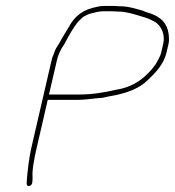

<svg xmlns="http://www.w3.org/2000/svg" viewBox="-20 -654 590 648"><path d="M141.2 -317H243.2C265.2 -317 283.1 -320.3 303.3 -322L325.8 -324C341.4 -327 353.9 -330.5 370.9 -333C415 -342.7 452.5 -356.8 481.1 -386C504.3 -407.8 533.1 -437.7 542.1 -477L548.8 -506C550.1 -511.3 550.6 -517.8 550.3 -525.5C549.1 -565.8 532 -589.6 499.4 -604C489.3 -609.2 470.9 -612.8 461.7 -618C435.8 -624.9 414.5 -633 381.1 -633C372.6 -633.7 364.4 -634 356.4 -634H332.4C323 -634 314.8 -633 307.7 -631C261.8 -622.2 233.1 -602.2 211.7 -562C202.5 -546.7 190.4 -527.8 182.2 -512C177.2 -502.3 169.1 -493.2 165.5 -483L160.3 -469C157.7 -463.7 155.7 -458 154.4 -452L85.3 -153C78 -121.2 73.3 -78.4 71 -52L70.2 -40C69.7 -31.5 69.7 -25 79.1 -26.5C91.8 -28.5 89.3 -45.9 89.9 -56C87.6 -78.8 96.5 -123.5 103.3 -153ZM145.3 -335 172.4 -452C175.8 -466.7 182 -480.2 188.6 -492L197.8 -506C211.2 -531.9 228.1 -563.2 246.8 -584L259.6 -596C267.9 -601.6 278.3 -606.6 288.6 -609C301.3 -611.7 312.7 -616 328.2 -616H352.2C360.2 -616 368.5 -615.7 377 -615C385 -615 391.2 -614.7 395.8 -614L407.3 -612C430.3 -608 448.4 -600.6 469.4 -595C482.6 -591.1 495 -584.5 504.7 -579C523.2 -566.8 538.5 -539.1 530.8 -506L524.1 -477C520.6 -461.8 510.8 -447.9 504.7 -436C472.3 -391.7 430.8 -359.9 371 -351C332.5 -341.9 290.4 -335 247.3 -335Z"/></svg>

Font: HoneyBee
Style: BLnIt
Weight: 100
Foundry: Cannot Into Space Fonts
Version: Version 0.89